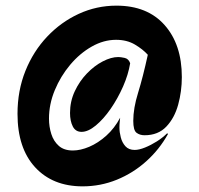

<svg xmlns="http://www.w3.org/2000/svg" viewBox="-20 -573 705 680"><path d="M272.5 87Q166.5 87 104.2 19.2Q42 -48.5 42 -170Q42 -252 70 -321.8Q98 -391.5 147 -443.2Q196 -495 259 -524Q322 -553 392.5 -553Q502 -553 563 -484.2Q624 -415.5 624 -300Q624 -249.5 611 -202.2Q598 -155 569 -124.5Q540 -94 492 -94Q475 -94 463.5 -102.8Q452 -111.5 452 -145Q452 -189.5 469 -244.2Q486 -299 503.5 -379Q486 -398.5 457.8 -415.2Q429.5 -432 391 -432Q347 -432 304.8 -408Q262.5 -384 228.5 -343.5Q194.5 -303 174 -253.5Q153.5 -204 153.5 -153Q153.5 -124 161.8 -98.2Q170 -72.5 188.5 -56.2Q207 -40 238 -40Q265 -40 296.2 -53.2Q327.5 -66.5 356.5 -92.5Q385.5 -118.5 405.5 -156Q405 -150.5 404 -141.5Q403 -132.5 403 -121Q403 -105 407.8 -86.5Q412.5 -68 424.2 -55Q436 -42 457 -42Q472.5 -42 493.5 -50.5Q514.5 -59 535.5 -72.2Q556.5 -85.5 572 -101L575 -98.5Q544.5 -43.5 498 -1.8Q451.5 40 393.8 63.5Q336 87 272.5 87ZM269 -106Q247.5 -106 237.8 -125.2Q228 -144.5 228 -173Q228 -214 244.8 -249.8Q261.5 -285.5 287.8 -312.8Q314 -340 343.8 -355.5Q373.5 -371 399 -371Q407 -371 421.2 -368Q435.5 -365 441 -349Q434.5 -309 415.8 -266.5Q397 -224 371.8 -187.5Q346.5 -151 319.2 -128.5Q292 -106 269 -106Z"/></svg>

Font: Cabin SemiCondensed SemiBold
Style: Regular
Weight: 600
Width: 4
Designer: Pablo Impallari
Foundry: Pablo Impallari. http://www.impallari.com Igino Marini. http://www.ikern.com
Version: Version 3.001